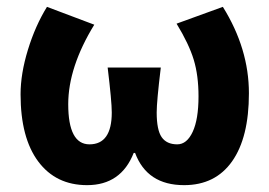

<svg xmlns="http://www.w3.org/2000/svg" viewBox="-20 -528 786 560"><path d="M234 12Q143 12 91.5 -57Q40 -126 40 -253Q40 -313 61.5 -383Q83 -453 117 -508L255 -456Q179 -332 179 -224Q179 -107 241 -107Q306 -107 306 -200Q306 -232 294 -331H449Q437 -232 437 -200Q437 -149 451.5 -128Q466 -107 497 -107Q525 -107 542 -143.5Q559 -180 559 -247Q559 -308 545 -354Q531 -400 495 -459L630 -508Q706 -386 706 -256Q706 -127 657 -57.5Q608 12 517 12Q409 12 374 -82H370Q333 12 234 12Z"/></svg>

Font: Toshiba Sans
Style: Bold
Weight: 700
Designer: Paul D. Hunt
Foundry: Toshiba Corporation
Version: Version 2.020;PS 2.0;hotconv 1.0.86;makeotf.lib2.5.63406